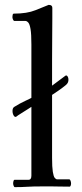

<svg xmlns="http://www.w3.org/2000/svg" viewBox="-20 -767 339 789"><path d="M109 -365V-584Q109 -627 105.5 -647.5Q102 -668 96 -674.5Q90 -681 84 -681H39Q36 -681 33.5 -686.5Q31 -692 31 -697Q31 -700 32 -705.5Q33 -711 37 -711Q91 -711 125.5 -725Q160 -739 180 -747Q195 -747 195 -735Q195 -723 195 -690.5Q195 -658 194.5 -613.5Q194 -569 194 -517.5Q194 -466 194 -415L249 -456Q254 -459 258 -452.5Q262 -446 261 -435.5Q260 -425 250 -417Q238 -407 220 -394.5Q202 -382 194 -377V-118Q194 -80 197 -61Q200 -42 205 -36Q210 -30 215 -30H264Q268 -30 270 -24Q272 -18 272 -13Q272 -9 270.5 -4.5Q269 0 266 0Q239 0 222.5 -0.5Q206 -1 192 -1Q178 -1 157 -1Q114 -1 92 0.5Q70 2 41 2Q38 2 36 -3.5Q34 -9 34 -13Q34 -18 35.5 -23Q37 -28 39 -28H97Q109 -28 109 -45V-328Q109 -328 96 -319.5Q83 -311 67.5 -301.5Q52 -292 46 -287Q40 -285 35.5 -293.5Q31 -302 31.5 -313Q32 -324 39 -328Q48 -334 62 -341.5Q76 -349 87 -354Q98 -359 98 -359Z"/></svg>

Font: Sedan
Style: Regular
Weight: 400
Designer: Sebastian Salazar
Foundry: Sebastian Salazar
Version: Version 1.100; ttfautohint (v1.8.4.7-5d5b)